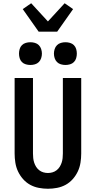

<svg xmlns="http://www.w3.org/2000/svg" viewBox="-20 -1150 590 1182"><path d="M275 12Q247 12 218.5 6.5Q190 1 165.5 -12.5Q141 -26 122 -47.5Q103 -69 91 -94.5Q79 -120 74.5 -148.5Q70 -177 70 -205V-670H183V-205Q183 -191 184.5 -176.5Q186 -162 190.5 -148.5Q195 -135 202.5 -123Q210 -111 221.5 -102Q233 -93 247 -89Q261 -85 275 -85Q289 -85 303 -89Q317 -93 328.5 -102Q340 -111 347.5 -123Q355 -135 359.5 -148.5Q364 -162 365.5 -176.5Q367 -191 367 -205V-670H480V-205Q480 -177 475.5 -148.5Q471 -120 459 -94.5Q447 -69 428 -47.5Q409 -26 384.5 -12.5Q360 1 331.5 6.5Q303 12 275 12ZM383 -750Q369 -750 355 -754Q341 -758 331 -768Q321 -778 316.5 -792Q312 -806 312 -820Q312 -834 316.5 -848Q321 -862 331 -872Q341 -882 355 -886Q369 -890 383 -890Q397 -890 411 -886Q425 -882 435 -872Q445 -862 449 -848Q453 -834 453 -820Q453 -806 449 -792Q445 -778 435 -768Q425 -758 411 -754Q397 -750 383 -750ZM167 -750Q153 -750 139 -754Q125 -758 115 -768Q105 -778 101 -792Q97 -806 97 -820Q97 -834 101 -848Q105 -862 115 -872Q125 -882 139 -886Q153 -890 167 -890Q181 -890 195 -886Q209 -882 219 -872Q229 -862 233.5 -848Q238 -834 238 -820Q238 -806 233.5 -792Q229 -778 219 -768Q209 -758 195 -754Q181 -750 167 -750ZM218 -955 120 -1094 172 -1130 275 -1018 378 -1130 430 -1094 332 -955Z"/></svg>

Font: Lode Term
Style: Bold
Weight: 700
Monospace: yes
Designer: Belleve Invis
Foundry: Belleve Invis
Version: Version 29.2.0